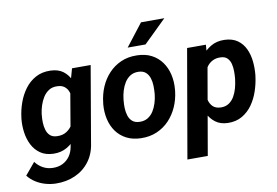

<svg xmlns="http://www.w3.org/2000/svg" viewBox="-101 -909 1842 1278"><g transform="rotate(-10 820.0 -270.5)"><path d="M417 -528.3H543L455.6 -18.1Q445.8 54.7 407.2 106Q368.7 157.2 309.3 183.6Q250 210 177.7 208.5Q142.6 207.5 108.4 197.8Q74.2 188 44.4 169.2Q14.6 150.4 -7.3 122.6L60.5 41.5Q82 69.8 111.3 85.7Q140.6 101.6 176.3 102.5Q214.4 103.5 243.7 88.9Q272.9 74.2 292 47.4Q311 20.5 317.4 -16.6L384.8 -413.1ZM26.9 -254.4 28.3 -264.6Q34.2 -314.5 51.8 -363.5Q69.3 -412.6 99.1 -452.6Q128.9 -492.7 171.9 -516.1Q214.8 -539.6 272 -538.1Q324.7 -536.6 357.4 -512Q390.1 -487.3 407.2 -448Q424.3 -408.7 429.9 -362.8Q435.5 -316.9 433.6 -273.4L431.2 -250.5Q423.3 -206.5 405.3 -160.2Q387.2 -113.8 358.4 -74.5Q329.6 -35.2 289.3 -11.7Q249 11.7 197.8 10.3Q144.5 8.8 109.6 -15.6Q74.7 -40 54.9 -78.9Q35.2 -117.7 28.8 -163.8Q22.5 -210 26.9 -254.4ZM165.5 -265.1 164.6 -254.4Q162.1 -232.4 162.8 -206.3Q163.6 -180.2 170.7 -156.2Q177.7 -132.3 194.3 -116.9Q210.9 -101.6 240.2 -100.6Q278.8 -98.6 306.4 -116.7Q334 -134.8 350.6 -164.8Q367.2 -194.8 373.5 -228.5L382.8 -293.5Q384.8 -316.9 382.3 -340.3Q379.9 -363.8 370.8 -383.3Q361.8 -402.8 344.5 -415Q327.1 -427.2 298.8 -427.7Q266.1 -429.2 242.4 -414.1Q218.8 -398.9 203.1 -374.3Q187.5 -349.6 178.2 -320.8Q168.9 -292 165.5 -265.1Z M580.1 -255.9 581.5 -266.1Q587.4 -322.3 608.6 -371.8Q629.9 -421.4 665.3 -459.2Q700.7 -497.1 748.8 -518.3Q796.9 -539.6 856.9 -538.1Q914.1 -537.1 955.6 -515.1Q997.1 -493.2 1023.7 -456.1Q1050.3 -418.9 1061.3 -371.1Q1072.3 -323.2 1067.4 -270L1066.4 -259.3Q1060.1 -203.6 1038.3 -154.5Q1016.6 -105.5 981.2 -68.1Q945.8 -30.8 897.5 -9.8Q849.1 11.2 790 9.8Q733.9 8.8 691.9 -12.9Q649.9 -34.7 623.5 -71.5Q597.2 -108.4 586.4 -155.8Q575.7 -203.1 580.1 -255.9ZM718.8 -266.1 717.8 -255.4Q715.3 -231.9 716.3 -205.3Q717.3 -178.7 724.9 -154.8Q732.4 -130.9 750 -115.5Q767.6 -100.1 798.3 -99.1Q831.1 -98.1 854.5 -112.5Q877.9 -127 893.1 -151.1Q908.2 -175.3 917 -203.9Q925.8 -232.4 928.7 -259.8L929.7 -270Q931.6 -293.5 930.9 -320.6Q930.2 -347.7 922.4 -371.8Q914.6 -396 897 -411.9Q879.4 -427.7 848.6 -428.7Q815.9 -429.7 792.5 -414.8Q769 -399.9 753.9 -375.5Q738.8 -351.1 730.2 -322.3Q721.7 -293.5 718.8 -266.1ZM805.7 -599.6 922.4 -750H1080.1L926.3 -599.6Z M1313.5 -418.9 1205.6 203.1H1067.9L1194.8 -528.3H1321.8ZM1611.3 -272.9 1609.9 -262.7Q1604 -214.8 1587.6 -166Q1571.3 -117.2 1543 -76.9Q1514.6 -36.6 1473.1 -12.5Q1431.6 11.7 1375.5 10.3Q1326.2 8.8 1293.5 -15.6Q1260.7 -40 1242.2 -78.4Q1223.6 -116.7 1216.3 -161.1Q1209 -205.6 1210.4 -246.1L1213.9 -273.4Q1221.2 -317.9 1239.3 -365Q1257.3 -412.1 1286.1 -451.9Q1314.9 -491.7 1355 -515.9Q1395 -540 1447.3 -538.6Q1501.5 -537.1 1535.9 -512.7Q1570.3 -488.3 1588.4 -449.2Q1606.4 -410.2 1611.1 -364Q1615.7 -317.9 1611.3 -272.9ZM1472.7 -263.2 1474.1 -273.4Q1476.1 -294.9 1476.1 -321Q1476.1 -347.2 1470.2 -371.1Q1464.4 -395 1448.7 -411.1Q1433.1 -427.2 1403.8 -428.2Q1374 -429.7 1351.6 -418.9Q1329.1 -408.2 1313.7 -388.9Q1298.3 -369.6 1288.6 -345.2Q1278.8 -320.8 1274.4 -294.9L1264.6 -226.6Q1262.2 -196.8 1268.6 -167.7Q1274.9 -138.7 1293.7 -119.6Q1312.5 -100.6 1348.1 -99.6Q1380.4 -99.1 1402.8 -114.3Q1425.3 -129.4 1439.7 -154.5Q1454.1 -179.7 1461.9 -208.5Q1469.7 -237.3 1472.7 -263.2Z"/></g></svg>

Font: Roboto
Style: Bold Italic
Weight: 700
Italic angle: -12°
Designer: Christian Robertson
Foundry: Google
Version: Version 3.0